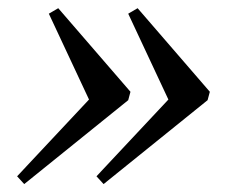

<svg xmlns="http://www.w3.org/2000/svg" viewBox="-20 -447 603 478"><path d="M40.3 11.3 22.6 -8.1 201.6 -199.2 101.6 -412.9 125 -426.6 304.8 -218.5 299.2 -197.6ZM237.9 11.3 220.2 -8.1 399.2 -199.2 299.2 -412.9 322.6 -426.6 502.4 -218.5 496.8 -197.6Z"/></svg>

Font: Playfair 5pt SemiExpanded Light Medium
Style: Italic
Weight: 500
Italic angle: -15.6°
Version: Version 2.001;gftools[0.9.30]